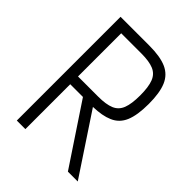

<svg xmlns="http://www.w3.org/2000/svg" viewBox="-223 -923 1047 1047"><g transform="rotate(45 300.0 -400.0)"><path d="M90 0V-800H312Q396 -800 444.5 -778.5Q493 -757 514 -707.5Q535 -658 535 -573Q535 -486 514 -436.5Q493 -387 445 -367Q402 -348 331 -346L560 0H484L254 -346H156V0ZM156 -406H312Q372 -406 406.5 -420.5Q441 -435 455 -471.5Q469 -508 469 -573Q469 -637 455 -673.5Q441 -710 406.5 -724.5Q372 -739 312 -739H156Z"/></g></svg>

Font: Victor Mono Thin Light
Style: Regular
Weight: 300
Monospace: yes
Version: Version 1.561;gftools[0.9.30]